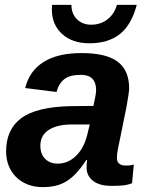

<svg xmlns="http://www.w3.org/2000/svg" viewBox="-20 -755 596 785"><path d="M436 5Q387 5 360.5 -15.5Q334 -36 334 -70Q334 -79 334.5 -86.5Q335 -94 336 -101H333Q312 -69 292.5 -48Q273 -27 252 -14Q231 -1 207 4.5Q183 10 155 10Q120 10 92.5 -1Q65 -12 45.5 -31.5Q26 -51 15.5 -77.5Q5 -104 5 -136Q5 -226 67 -272Q129 -318 269 -321L362 -322Q373 -371 373 -386Q373 -449 311 -449Q265 -449 242.5 -431Q220 -413 211 -379L83 -395Q100 -465 158 -501.5Q216 -538 313 -538Q415 -538 461.5 -502.5Q508 -467 508 -394Q508 -378 497 -317L462 -145Q458 -125 458 -110Q458 -98 462.5 -91.5Q467 -85 473.5 -82Q480 -79 486.5 -78.5Q493 -78 497 -78Q512 -78 527 -82L520 -6Q500 2 479 3.5Q458 5 436 5ZM347 -246H268Q211 -245 178 -223Q145 -201 145 -159Q145 -125 164.5 -105.5Q184 -86 216 -86Q258 -86 290.5 -117.5Q323 -149 336 -201ZM345 -578Q276 -578 234 -616Q192 -654 192 -717L193 -735H272Q272 -699 294.5 -676.5Q317 -654 353 -654Q391 -654 419 -675.5Q447 -697 458 -735H539Q518 -654 470.5 -616Q423 -578 345 -578Z"/></svg>

Font: Libra Sans Modern
Style: Bold Italic
Weight: 700
Italic angle: -12°
Foundry: Stefan Peev, Context Ltd
Version: Version 1.000